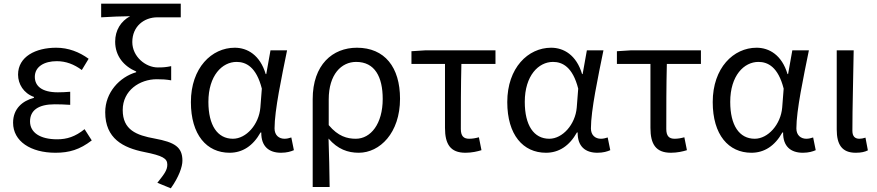

<svg xmlns="http://www.w3.org/2000/svg" viewBox="-20 -816 4761 1042"><path d="M281 13C356 13 413 -4 478 -54L439 -115C388 -74 343 -60 290 -60C197 -60 143 -97 143 -157C143 -217 188 -250 277 -250C304 -250 330 -249 361 -247V-318C335 -316 315 -315 294 -315C206 -315 169 -350 169 -399C169 -455 221 -484 288 -484C338 -484 382 -467 424 -436L461 -497C410 -534 351 -557 285 -557C174 -557 78 -509 78 -411C78 -360 108 -310 164 -290V-285C103 -269 51 -227 51 -150C51 -49 147 13 281 13Z M907 206C951 144 970 89 970 56C970 -18 928 -44 820 -64C720 -82 646 -111 646 -219C646 -325 738 -386 831 -386C859 -386 880 -385 909 -380V-457C880 -451 865 -450 836 -450C771 -450 698 -508 698 -588C698 -673 762 -722 834 -722H961V-796H529V-722C596 -726 627 -727 686 -728C636 -701 605 -652 605 -590C605 -511 653 -456 719 -428V-424C629 -398 551 -314 551 -207C551 -64 648 -14 763 9C863 29 888 44 888 77C888 107 873 127 834 176Z M1226 13C1296 13 1353 -24 1394 -97H1398C1397 -21 1440 13 1505 13C1537 13 1559 6 1575 -1L1561 -70C1550 -66 1536 -63 1524 -63C1494 -63 1470 -82 1470 -119C1470 -218 1509 -400 1538 -543H1448L1425 -414H1422C1391 -518 1322 -557 1254 -557C1129 -557 1016 -448 1016 -262C1016 -84 1102 13 1226 13ZM1244 -63C1160 -63 1111 -136 1111 -263C1111 -406 1186 -480 1264 -480C1315 -480 1371 -453 1401 -335L1393 -232C1385 -140 1316 -63 1244 -63Z M1677 199H1769C1768 103 1766 34 1763 -64C1813 -6 1868 13 1927 13C2041 13 2151 -94 2151 -280C2151 -451 2068 -557 1917 -557C1785 -557 1677 -465 1677 -278ZM1911 -63C1864 -63 1815 -76 1764 -137V-276C1764 -413 1833 -480 1913 -480C2014 -480 2057 -399 2057 -279C2057 -144 1992 -63 1911 -63Z M2506 13C2540 13 2571 6 2593 -1L2579 -71C2561 -66 2544 -63 2526 -63C2496 -63 2481 -78 2481 -116C2481 -226 2481 -346 2484 -469H2669V-543H2291L2213 -538V-469H2395V-122C2395 -34 2424 13 2506 13Z M2943 13C3013 13 3070 -24 3111 -97H3115C3114 -21 3157 13 3222 13C3254 13 3276 6 3292 -1L3278 -70C3267 -66 3253 -63 3241 -63C3211 -63 3187 -82 3187 -119C3187 -218 3226 -400 3255 -543H3165L3142 -414H3139C3108 -518 3039 -557 2971 -557C2846 -557 2733 -448 2733 -262C2733 -84 2819 13 2943 13ZM2961 -63C2877 -63 2828 -136 2828 -263C2828 -406 2903 -480 2981 -480C3032 -480 3088 -453 3118 -335L3110 -232C3102 -140 3033 -63 2961 -63Z M3621 13C3655 13 3686 6 3708 -1L3694 -71C3676 -66 3659 -63 3641 -63C3611 -63 3596 -78 3596 -116C3596 -226 3596 -346 3599 -469H3784V-543H3406L3328 -538V-469H3510V-122C3510 -34 3539 13 3621 13Z M4058 13C4128 13 4185 -24 4226 -97H4230C4229 -21 4272 13 4337 13C4369 13 4391 6 4407 -1L4393 -70C4382 -66 4368 -63 4356 -63C4326 -63 4302 -82 4302 -119C4302 -218 4341 -400 4370 -543H4280L4257 -414H4254C4223 -518 4154 -557 4086 -557C3961 -557 3848 -448 3848 -262C3848 -84 3934 13 4058 13ZM4076 -63C3992 -63 3943 -136 3943 -263C3943 -406 4018 -480 4096 -480C4147 -480 4203 -453 4233 -335L4225 -232C4217 -140 4148 -63 4076 -63Z M4624 13C4655 13 4674 8 4690 0L4677 -69C4665 -65 4654 -63 4644 -63C4621 -63 4606 -75 4606 -106C4606 -237 4611 -396 4613 -543H4521V-113C4521 -32 4549 13 4624 13Z"/></svg>

Font: Source Han Sans CN Regular
Style: Regular
Weight: 400
Designer: Ryoko NISHIZUKA (kana & ideographs); Paul D. Hunt (Latin, Greek & Cyrillic); Wenlong ZHANG (bopomofo); Sandoll Communica
Foundry: Adobe Systems Incorporated
Version: Version 1.004;PS 1.004;hotconv 1.0.82;makeotf.lib2.5.63406